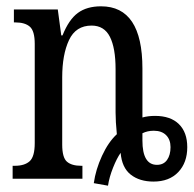

<svg xmlns="http://www.w3.org/2000/svg" viewBox="-20 -566 613 608"><path d="M277 14Q283 -29 303 -72.5Q323 -116 350 -141Q346 -181 346 -210V-347Q346 -414 328 -449.5Q310 -485 270 -485Q220 -485 198.5 -439Q177 -393 177 -321V-108Q177 -67 192 -54Q207 -41 237 -41H241V0H20V-41H27Q58 -41 74 -55.5Q90 -70 90 -113V-427Q90 -468 74.5 -481.5Q59 -495 29 -495H24V-536H163L174 -454H178Q198 -504 226.5 -525Q255 -546 300 -546Q431 -546 431 -349V-194Q449 -199 471 -199Q520 -199 546.5 -173Q573 -147 573 -100Q573 -51 544.5 -21Q516 9 466 9Q422 9 394 -13Q366 -35 362 -82Q350 -65 338 -35Q326 -5 322 22ZM520 -100Q520 -124 506 -138Q492 -152 467 -152Q447 -152 431 -144V-121Q431 -44 477 -44Q498 -44 509 -59.5Q520 -75 520 -100Z"/></svg>

Font: Noto Serif Cond
Style: Regular
Weight: 400
Width: 3
Designer: Monotype Design Team
Foundry: Monotype Imaging Inc.
Version: Version 1.001